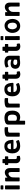

<svg xmlns="http://www.w3.org/2000/svg" viewBox="2800 -3490 872 6511"><g transform="rotate(-90 3235.5 -234.0)"><path d="M66.7 -575.7V-630.3Q67 -650 86 -650H187.3Q206 -650 206 -630.7V-576.3Q206.7 -554.7 187 -555.3H87.3Q66.7 -555.3 66.7 -575.7ZM69.3 -19.7V-479.3Q70 -499 88.3 -499H185Q203.3 -499 203.3 -479.7L204.7 -20Q204.7 0 185.7 0H88.3Q70 0 69.3 -19.7Z M339.7 -22.7V-216Q341.3 -267.7 373.3 -308Q437 -397.3 523.7 -465.7Q576 -502.7 627.7 -506Q683.7 -510.7 720.5 -486.2Q757.3 -461.7 774.3 -426Q791.3 -390.3 792 -331V-22.7Q791.3 -3.3 772.3 -3.3H677.3Q658 -3.3 658 -22.7V-290.3Q658 -323 651 -344.3Q644 -365.7 627.3 -375.8Q610.7 -386 572.3 -376.7Q532.3 -363.7 500.3 -314.7Q474.7 -283.3 474.7 -220L473.7 -22.7Q474.7 -4 453.7 -3.3H360.3Q339.7 -3.3 339.7 -22.7ZM467.3 -59.7H339.7V-467.7Q340.3 -495.7 362.3 -495.7H451.7Q468.7 -495.7 468.7 -475.3Z M956.3 -135V-380.3Q956.3 -389.7 945.3 -390.3H916.7Q897.3 -390.3 897.3 -409.7V-483Q898 -502.3 916.7 -502.3H944Q957.3 -502.3 956.3 -514.7V-566Q956.3 -585.3 975.7 -585.3H1079.3Q1098 -585.3 1097 -567.3V-514.3Q1098 -502.3 1107.7 -502.3H1172Q1190 -501.7 1189.7 -483V-409.7Q1190.3 -390.3 1171.3 -390.3H1108.3Q1097.7 -391 1097 -380.7V-154Q1097 -126.3 1109 -112.2Q1121 -98 1141.7 -98Q1155.3 -98 1166.3 -100.3Q1196 -106 1199 -86.3L1208.7 -22.3Q1212 -1 1190 6Q1144.7 19.3 1121 19.3Q1038.3 19.3 997.3 -20.5Q956.3 -60.3 956.3 -135Z M1627.3 -311.7Q1621.7 -362.3 1607.3 -383.3Q1584.7 -419.3 1529.7 -418.7Q1495.7 -418.7 1473.2 -403.2Q1450.7 -387.7 1438.7 -353.7Q1433.3 -340.3 1431.3 -312.7Q1430.3 -299.7 1441 -299.7H1615.3Q1628.7 -299.7 1627.3 -311.7ZM1436.3 -199.3Q1441 -156.7 1461 -133.3Q1497.7 -95.7 1560.7 -94.3Q1597.7 -93.7 1619.3 -99Q1643.3 -105 1674.7 -119Q1705 -131.7 1717 -104.7L1738 -60.3Q1752 -33.3 1721.3 -19.7Q1676.7 -0.7 1636.3 6.7Q1593.3 15 1536.7 15Q1463.3 15 1408 -15.7Q1352.7 -46.3 1322 -104.2Q1291.3 -162 1291.3 -243.3Q1291.3 -380.3 1353.7 -451.2Q1416 -522 1531.7 -522Q1611 -522 1657.2 -486.7Q1703.3 -451.3 1727.3 -384Q1744.3 -326.3 1748.7 -242.3Q1751 -213 1719 -212.3H1446.3Q1431.7 -212 1436.3 -199.3Z M1857.7 -20.7V-417.3Q1857.7 -463.3 1893.7 -482.3Q1924.7 -499.7 1968.3 -506.7Q2012.3 -513.3 2057.3 -515.7Q2087 -517 2112.2 -514.7Q2137.3 -512.3 2160.7 -509.7Q2178.7 -505.3 2178.7 -484L2178 -413Q2178 -393.7 2160.3 -395.3Q2117 -399.3 2075 -397.3Q1991.7 -394 1991.7 -345V-20.3Q1991.7 0 1971.3 0H1876.7Q1857.7 0 1857.7 -20.7Z M2484 -96Q2524.3 -96.7 2550.8 -111.3Q2577.3 -126 2590.8 -159.8Q2604.3 -193.7 2604.3 -249Q2604.3 -298.7 2594.3 -332.5Q2584.3 -366.3 2559.5 -384.8Q2534.7 -403.3 2489 -403.3Q2442.3 -403.3 2420.2 -393.5Q2398 -383.7 2398 -365.3V-145.7Q2398.7 -121.7 2412.3 -114Q2447.7 -95.7 2484 -96ZM2398 0V163.3Q2398 183 2379 182.3H2285.3Q2266 182.3 2266.7 163.3V-399.7Q2266.7 -430.7 2284.5 -452.8Q2302.3 -475 2333.5 -489.7Q2364.7 -504.3 2406.5 -511.5Q2448.3 -518.7 2494.7 -518.7Q2567.3 -518.7 2622 -493.7Q2676.7 -468.7 2708.3 -409.7Q2740 -350.7 2740 -244.3Q2740 -166.7 2714.2 -108.3Q2688.3 -50 2640.7 -17.7Q2593 14.7 2524 14.7Q2510 14.7 2481.5 12.2Q2453 9.7 2409 -7.3Q2398 -11.7 2398 0Z M2844.7 -20.7V-417.3Q2844.7 -463.3 2880.7 -482.3Q2911.7 -499.7 2955.3 -506.7Q2999.3 -513.3 3044.3 -515.7Q3074 -517 3099.2 -514.7Q3124.3 -512.3 3147.7 -509.7Q3165.7 -505.3 3165.7 -484L3165 -413Q3165 -393.7 3147.3 -395.3Q3104 -399.3 3062 -397.3Q2978.7 -394 2978.7 -345V-20.3Q2978.7 0 2958.3 0H2863.7Q2844.7 0 2844.7 -20.7Z M3561.3 -311.7Q3555.7 -362.3 3541.3 -383.3Q3518.7 -419.3 3463.7 -418.7Q3429.7 -418.7 3407.2 -403.2Q3384.7 -387.7 3372.7 -353.7Q3367.3 -340.3 3365.3 -312.7Q3364.3 -299.7 3375 -299.7H3549.3Q3562.7 -299.7 3561.3 -311.7ZM3370.3 -199.3Q3375 -156.7 3395 -133.3Q3431.7 -95.7 3494.7 -94.3Q3531.7 -93.7 3553.3 -99Q3577.3 -105 3608.7 -119Q3639 -131.7 3651 -104.7L3672 -60.3Q3686 -33.3 3655.3 -19.7Q3610.7 -0.7 3570.3 6.7Q3527.3 15 3470.7 15Q3397.3 15 3342 -15.7Q3286.7 -46.3 3256 -104.2Q3225.3 -162 3225.3 -243.3Q3225.3 -380.3 3287.7 -451.2Q3350 -522 3465.7 -522Q3545 -522 3591.2 -486.7Q3637.3 -451.3 3661.3 -384Q3678.3 -326.3 3682.7 -242.3Q3685 -213 3653 -212.3H3380.3Q3365.7 -212 3370.3 -199.3Z M3822.3 -135V-380.3Q3822.3 -389.7 3811.3 -390.3H3782.7Q3763.3 -390.3 3763.3 -409.7V-483Q3764 -502.3 3782.7 -502.3H3810Q3823.3 -502.3 3822.3 -514.7V-566Q3822.3 -585.3 3841.7 -585.3H3945.3Q3964 -585.3 3963 -567.3V-514.3Q3964 -502.3 3973.7 -502.3H4038Q4056 -501.7 4055.7 -483V-409.7Q4056.3 -390.3 4037.3 -390.3H3974.3Q3963.7 -391 3963 -380.7V-154Q3963 -126.3 3975 -112.2Q3987 -98 4007.7 -98Q4021.3 -98 4032.3 -100.3Q4062 -106 4065 -86.3L4074.7 -22.3Q4078 -1 4056 6Q4010.7 19.3 3987 19.3Q3904.3 19.3 3863.3 -20.5Q3822.3 -60.3 3822.3 -135Z M4449 -200.7Q4420 -214.7 4388.7 -216.7Q4340.7 -220 4314.5 -204.3Q4288.3 -188.7 4287.7 -154.7Q4286.3 -133.7 4299.5 -116.3Q4312.7 -99 4333.8 -91.2Q4355 -83.3 4375.3 -83.3Q4425.3 -83.3 4447.7 -90.5Q4470 -97.7 4470 -122.3V-178.7Q4470 -188.7 4449 -200.7ZM4600.7 -137Q4596.7 -71.3 4564.2 -40Q4531.7 -8.7 4477.7 2.3Q4423.7 13.3 4350.7 13.3Q4307 13.3 4278.2 5.2Q4249.3 -3 4220.3 -22Q4191.3 -41 4175.2 -73.8Q4159 -106.7 4159 -157Q4165 -213 4185.5 -245Q4206 -277 4239.2 -291.3Q4272.3 -305.7 4324 -309Q4364.3 -309.7 4395.3 -303.3Q4426.3 -297 4460.3 -284.3Q4469 -281 4470 -290.7Q4470.3 -327 4464.3 -358Q4460 -378.7 4427.3 -398.3Q4400 -412.3 4358.3 -410.3Q4323 -407.7 4292.7 -399.7Q4272.3 -394 4249 -382.3Q4231.3 -373 4223.7 -393.7L4202 -452.3Q4197.3 -472.3 4216.3 -481.3Q4241 -495 4278.3 -504.7Q4331.7 -518 4395.7 -518Q4418.7 -518 4446.3 -514Q4474 -510 4501.3 -499.7Q4528.7 -489.3 4551.5 -470Q4574.3 -450.7 4587.8 -419.2Q4601.3 -387.7 4601.3 -344ZM4474.7 -206.7H4601.3V-28Q4600.7 0 4579.7 0H4491Q4473 0 4473 -20.7Z M4766.3 -135V-380.3Q4766.3 -389.7 4755.3 -390.3H4726.7Q4707.3 -390.3 4707.3 -409.7V-483Q4708 -502.3 4726.7 -502.3H4754Q4767.3 -502.3 4766.3 -514.7V-566Q4766.3 -585.3 4785.7 -585.3H4889.3Q4908 -585.3 4907 -567.3V-514.3Q4908 -502.3 4917.7 -502.3H4982Q5000 -501.7 4999.7 -483V-409.7Q5000.3 -390.3 4981.3 -390.3H4918.3Q4907.7 -391 4907 -380.7V-154Q4907 -126.3 4919 -112.2Q4931 -98 4951.7 -98Q4965.3 -98 4976.3 -100.3Q5006 -106 5009 -86.3L5018.7 -22.3Q5022 -1 5000 6Q4954.7 19.3 4931 19.3Q4848.3 19.3 4807.3 -20.5Q4766.3 -60.3 4766.3 -135Z M5129.7 -575.7V-630.3Q5130 -650 5149 -650H5250.3Q5269 -650 5269 -630.7V-576.3Q5269.7 -554.7 5250 -555.3H5150.3Q5129.7 -555.3 5129.7 -575.7ZM5132.3 -19.7V-479.3Q5133 -499 5151.3 -499H5248Q5266.3 -499 5266.3 -479.7L5267.7 -20Q5267.7 0 5248.7 0H5151.3Q5133 0 5132.3 -19.7Z M5606.7 15.7Q5498.7 15 5435 -65.2Q5371.3 -145.3 5376.3 -266.7Q5379.7 -342.3 5427.5 -414Q5475.3 -485.7 5564.3 -507.7Q5659.7 -529 5725.7 -487.8Q5791.7 -446.7 5820.7 -379.5Q5849.7 -312.3 5849.7 -246.7Q5849 -134.7 5785.5 -59.5Q5722 15.7 5606.7 15.7ZM5609.7 -95Q5651.3 -95 5676.5 -118Q5701.7 -141 5712.2 -168Q5722.7 -195 5722.7 -248Q5722.7 -288 5713.2 -322.3Q5703.7 -356.7 5676 -384.2Q5648.3 -411.7 5601.7 -409Q5557 -406 5534.8 -373.3Q5512.7 -340.7 5505.5 -311.2Q5498.3 -281.7 5498.3 -244Q5498.3 -191 5528.2 -143.2Q5558 -95.3 5609.7 -95Z M5951.7 -22.7V-216Q5953.3 -267.7 5985.3 -308Q6049 -397.3 6135.7 -465.7Q6188 -502.7 6239.7 -506Q6295.7 -510.7 6332.5 -486.2Q6369.3 -461.7 6386.3 -426Q6403.3 -390.3 6404 -331V-22.7Q6403.3 -3.3 6384.3 -3.3H6289.3Q6270 -3.3 6270 -22.7V-290.3Q6270 -323 6263 -344.3Q6256 -365.7 6239.3 -375.8Q6222.7 -386 6184.3 -376.7Q6144.3 -363.7 6112.3 -314.7Q6086.7 -283.3 6086.7 -220L6085.7 -22.7Q6086.7 -4 6065.7 -3.3H5972.3Q5951.7 -3.3 5951.7 -22.7ZM6079.3 -59.7H5951.7V-467.7Q5952.3 -495.7 5974.3 -495.7H6063.7Q6080.7 -495.7 6080.7 -475.3Z"/></g></svg>

Font: Vivano Light
Style: Regular
Weight: 300
Designer: Joe Prince, Josias Burgherr
Version: Version 2.064;September 19, 2022;FontCreator 14.0.0.2877 64-